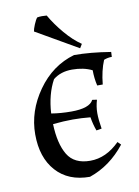

<svg xmlns="http://www.w3.org/2000/svg" viewBox="-84 -784 616 853"><g transform="rotate(-10 224.0 -358.0)"><path d="M399 -119 413 -105Q346 -20 252 12Q155 12 100 -49.5Q45 -111 45 -215.5Q45 -320 110 -412Q175 -504 276 -533Q349 -533 441 -518L440 -496Q421 -496 404 -489Q385 -444 379 -382H354Q346 -416 346 -452Q308 -471 256 -471Q204 -471 170 -443Q136 -381 131 -295Q173 -288 221 -288Q304 -288 321 -323L342 -320Q333 -290 333 -261Q333 -232 340 -190L316 -186Q305 -216 300 -248Q260 -252 220.5 -252Q181 -252 131 -247Q134 -158 164 -108Q194 -58 266 -58Q338 -58 399 -119ZM144 -726Q154 -728 165.5 -728Q177 -728 187 -727Q211 -685 246.5 -643Q282 -601 319 -576L308 -558L119 -667Q120 -677 128.5 -697.5Q137 -718 144 -726Z"/></g></svg>

Font: Almendra SC
Style: Regular
Weight: 400
Designer: Ana Sanfelippo
Foundry: Ana Sanfelippo
Version: Version 1.002